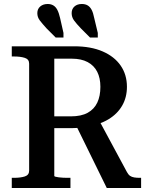

<svg xmlns="http://www.w3.org/2000/svg" viewBox="-20 -942 748 962"><path d="M452 -852 470 -777V-754H431L386 -799Q363 -823 351 -839.5Q339 -856 339 -876Q339 -897 353 -909.5Q367 -922 390 -922Q407 -922 419 -915Q431 -908 439 -893Q447 -878 452 -852ZM281 -852 298 -777V-754H259L214 -799Q192 -823 179.5 -839.5Q167 -856 167 -876Q167 -897 181.5 -909.5Q196 -922 219 -922Q235 -922 247 -915Q259 -908 267 -893Q275 -878 281 -852ZM357 -322 515 0H687V-51H679Q665 -51 652.5 -53Q640 -55 631.5 -61Q623 -67 616 -80L477 -338ZM252 -61V-648H340Q387 -648 419 -631Q451 -614 467 -582.5Q483 -551 483 -507Q483 -461 467.5 -428Q452 -395 419.5 -377Q387 -359 335 -359H231V-300H341Q354 -300 366.5 -301Q379 -302 391 -303.5Q403 -305 414 -307Q478 -317 523 -344Q568 -371 592 -412.5Q616 -454 616 -507Q616 -568 584.5 -613.5Q553 -659 494 -684.5Q435 -710 352 -710H39V-659H50Q83 -659 104.5 -652Q126 -645 126 -623V-87Q126 -65 104.5 -58Q83 -51 50 -51H39V0H333V-51H321Q309 -51 297 -51.5Q285 -52 274.5 -53.5Q264 -55 258 -56.5Q252 -58 252 -61Z"/></svg>

Font: Roboto Serif 36pt Medium
Style: Regular
Weight: 500
Designer: Greg Gazdowicz
Foundry: Commercial Type
Version: Version 1.008